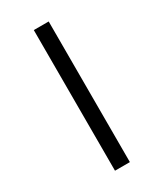

<svg xmlns="http://www.w3.org/2000/svg" viewBox="-240 -851 995 1167"><g transform="rotate(-30 258.0 -267.5)"><path d="M205 -760.8H309.5V226.2H205Z"/></g></svg>

Font: Noto Sans Hebrew Light
Style: Regular
Weight: 100
Version: Version 3.000